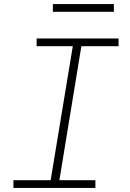

<svg xmlns="http://www.w3.org/2000/svg" viewBox="-20 -924 640 944"><path d="M46 0V-38H229L338 -697H160V-735H563V-697H380L272 -38H449V0ZM540 -866H240V-904H540Z"/></svg>

Font: Iosevka Curly XLtExObl
Style: Regular
Weight: 200
Width: 7
Italic angle: -9°
Monospace: yes
Designer: Belleve Invis
Foundry: Belleve Invis
Version: Version 11.0.1; ttfautohint (v1.8.3)